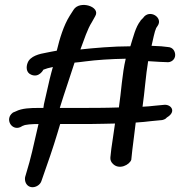

<svg xmlns="http://www.w3.org/2000/svg" viewBox="-20 -682 753 788"><path d="M310 -479C325 -519 339 -563 357 -591L371 -616C394 -655 307 -682 282 -642L266 -617C241 -577 225 -524 213 -474C199 -472 183 -468 171 -466C142 -461 103 -452 93 -423C88 -410 85 -384 109 -375C141 -362 158 -396 158 -396C168 -400 181 -404 197 -407C193 -392 188 -375 184 -358L160 -253V-252C159 -248 159 -245 158 -239H138C106 -239 70 -238 45 -225L33 -220L32 -219C-1 -194 27 -145 63 -160L74 -166H75C83 -171 111 -173 138 -173L132 -147C120 -93 104 -23 90 21L83 45C82 52 82 60 86 69C101 99 142 86 150 61L158 38C174 -7 199 -79 215 -133L227 -173H305C337 -173 371 -173 406 -174L452 -175C448 -142 441 -104 437 -72L433 -36C432 -26 436 -17 442 -11C468 18 513 -6 519 -27V-28L523 -66C528 -102 532 -141 537 -179C560 -180 582 -183 601 -185L643 -189H644C649 -190 659 -192 665 -200C704 -223 684 -252 657 -252H656L614 -248C598 -246 585 -245 565 -244C574 -306 578 -372 588 -431C607 -430 624 -429 637 -428L663 -427C681 -424 699 -437 699 -456C699 -470 691 -488 669 -489L642 -492C630 -493 619 -493 602 -494C608 -519 614 -552 621 -567L627 -576C651 -610 593 -647 567 -608L557 -598V-597C536 -571 527 -530 515 -492C443 -492 366 -485 310 -479ZM226 -240V-241C244 -300 267 -365 286 -425C299 -426 315 -428 330 -430C375 -436 436 -440 496 -441C481 -378 478 -308 468 -241C411 -239 349 -239 292 -239H225Z"/></svg>

Font: Stray Cat
Style: ExBdExt
Weight: 800
Version: Version 1.0